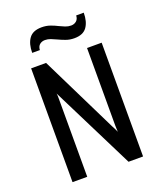

<svg xmlns="http://www.w3.org/2000/svg" viewBox="-161 -1006 939 1110"><g transform="rotate(-20 308.0 -451.0)"><path d="M91 0V-700H183L417 -224Q421 -217 427 -205Q433 -193 436.5 -184Q436 -198 435.5 -207.5Q435 -217 435 -224.5V-700H525V0H435.5L200 -472Q196 -480 190 -492.2Q184 -504.5 179.5 -513Q181.5 -501.5 181.5 -491.2Q181.5 -481 181.5 -472.5V0ZM386.5 -778Q358 -778 334.2 -786.8Q310.5 -795.5 289.5 -805.5Q272 -814 255.5 -820.2Q239 -826.5 221.5 -826.5Q203 -826.5 189.5 -815.8Q176 -805 174.5 -782H127.5Q127.5 -837.5 151 -870Q174.5 -902.5 228.5 -902.5Q257 -902.5 280.5 -894.2Q304 -886 324 -875.5Q341.5 -867 358.5 -860.2Q375.5 -853.5 393.5 -853.5Q412.5 -853.5 426 -864.8Q439.5 -876 440.5 -898.5H487Q487 -843.5 463.8 -810.8Q440.5 -778 386.5 -778Z"/></g></svg>

Font: Overpass Mono Light Medium
Style: Regular
Weight: 500
Monospace: yes
Version: Version 4.000